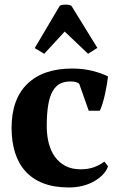

<svg xmlns="http://www.w3.org/2000/svg" viewBox="-20 -814 524 846"><path d="M31 0ZM456 -81Q449 -61 433 -44.5Q417 -28 394.5 -15Q372 -2 343.5 5Q315 12 284 12Q218 12 170.5 -6.5Q123 -25 92 -59.5Q61 -94 46 -142.5Q31 -191 31 -250Q31 -377 100.5 -444.5Q170 -512 298 -512Q347 -512 388 -501.5Q429 -491 456 -477Q454 -460 450.5 -439.5Q447 -419 442.5 -398.5Q438 -378 432 -358.5Q426 -339 420 -326H371L329 -445Q322 -450 314 -452.5Q306 -455 290 -455Q264 -455 245 -445.5Q226 -436 212.5 -413Q199 -390 192.5 -352Q186 -314 186 -258Q186 -217 195 -182.5Q204 -148 222.5 -122.5Q241 -97 269 -82.5Q297 -68 335 -68Q370 -68 396 -78Q422 -88 440 -102ZM175 -577 133 -602 243 -788Q249 -793 267.5 -793.5Q286 -794 295 -788L409 -603L368 -577L265 -675Z"/></svg>

Font: PT Serif
Style: Bold
Weight: 700
Designer: A.Korolkova, O.Umpeleva, V.Yefimov
Foundry: ParaType Ltd
Version: Version 1.000W OFL; ttfautohint (v1.6)